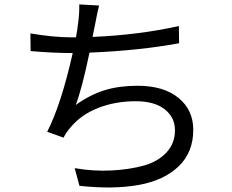

<svg xmlns="http://www.w3.org/2000/svg" viewBox="-20 -805 1040 860"><path d="M781.2 -688.5 782.2 -611.3Q600.6 -578.1 380.9 -569.3Q346.7 -406.2 319.3 -335Q383.8 -380.9 448.7 -400.9Q513.7 -420.9 595.7 -420.9Q712.9 -420.9 779.3 -366.7Q845.7 -312.5 845.7 -223.6Q845.7 -123 780.3 -60.1Q714.8 2.9 601.6 23.4Q488.3 43.9 335.9 27.3L314.5 -51.8Q399.4 -37.1 480.5 -41.5Q561.5 -45.9 624.5 -63.5Q687.5 -81.1 725.6 -122.1Q763.7 -163.1 763.7 -221.7Q763.7 -279.3 717.8 -315.4Q671.9 -351.6 587.9 -351.6Q497.1 -351.6 420.4 -321.8Q343.8 -292 295.9 -234.4Q276.4 -211.9 264.6 -188.5L191.4 -214.8Q253.9 -336.9 305.7 -567.4H304.7Q218.8 -567.4 117.2 -576.2L116.2 -655.3Q219.7 -637.7 303.7 -637.7H320.3Q326.2 -668 330.1 -703.1Q335.9 -745.1 335 -785.2L423.8 -780.3Q416 -750 406.2 -697.3Q396.5 -650.4 394.5 -639.6Q602.5 -648.4 781.2 -688.5Z"/></svg>

Font: Nasu
Style: Regular
Weight: 400
Designer: Ryoko NISHIZUKA (kana &amp; ideographs); Paul D. Hunt (Latin, Greek &amp; Cyrillic); Wenlong ZHANG (bopomofo); Sandoll C
Version: Version 2014.1215